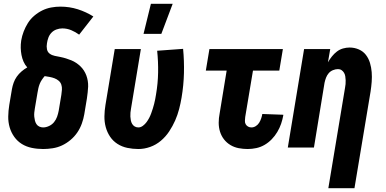

<svg xmlns="http://www.w3.org/2000/svg" viewBox="-20 -779 2040 1014"><path d="M208 8Q177 8 148 2Q119 -4 95.5 -18.5Q72 -33 55.5 -56Q39 -79 31 -106.5Q23 -134 23.5 -164Q24 -194 29 -225L43 -308Q46 -325 52 -342Q58 -359 68.5 -374Q79 -389 93.5 -401.5Q108 -414 124 -423Q112 -436 104.5 -453Q97 -470 93.5 -488.5Q90 -507 89.5 -526Q89 -545 92 -565Q96 -589 105 -612.5Q114 -636 127.5 -657.5Q141 -679 161 -696Q181 -713 203.5 -724Q226 -735 250.5 -739.5Q275 -744 299 -744Q347 -744 391 -730Q435 -716 473 -692L398 -596Q379 -610 356.5 -619.5Q334 -629 309 -629Q294 -629 278.5 -623.5Q263 -618 252 -606.5Q241 -595 235.5 -580Q230 -565 228 -550Q225 -534 228 -519Q231 -504 242.5 -495.5Q254 -487 269 -484Q284 -481 299 -478Q314 -475 328.5 -470.5Q343 -466 356.5 -460.5Q370 -455 382 -447Q394 -439 404.5 -429Q415 -419 423 -406.5Q431 -394 436 -380.5Q441 -367 443.5 -352Q446 -337 445.5 -321.5Q445 -306 443 -290.5Q441 -275 439 -259L425 -175Q421 -151 412 -126Q403 -101 388 -79Q373 -57 352 -39.5Q331 -22 307.5 -11Q284 0 258 4Q232 8 208 8ZM208 -106Q223 -106 239 -113.5Q255 -121 265.5 -134Q276 -147 281.5 -162.5Q287 -178 290 -194L304 -278Q306 -291 307 -305Q308 -319 304 -331.5Q300 -344 290 -352.5Q280 -361 268 -365.5Q256 -370 243 -372.5Q230 -375 216 -377Q208 -368 201 -357.5Q194 -347 189.5 -335.5Q185 -324 182.5 -312.5Q180 -301 178 -289L164 -206Q162 -195 161 -184Q160 -173 161 -162.5Q162 -152 164.5 -142Q167 -132 172.5 -123.5Q178 -115 187.5 -110.5Q197 -106 208 -106Z M711 8Q681 8 652.5 2Q624 -4 600.5 -19Q577 -34 561.5 -57Q546 -80 538.5 -107.5Q531 -135 531.5 -165Q532 -195 537 -225L586 -520H724L672 -206Q670 -195 669 -184.5Q668 -174 668.5 -163.5Q669 -153 671 -143Q673 -133 678 -124.5Q683 -116 691.5 -111Q700 -106 711 -106Q723 -106 734.5 -114.5Q746 -123 754 -134Q762 -145 768 -156.5Q774 -168 778.5 -180.5Q783 -193 787 -205.5Q791 -218 794 -230Q797 -242 799.5 -254.5Q802 -267 804 -280Q814 -338 815 -396Q816 -454 810 -511L947 -521Q953 -458 951.5 -393.5Q950 -329 939 -264Q934 -234 926 -203Q918 -172 905 -142.5Q892 -113 873.5 -85Q855 -57 829.5 -35.5Q804 -14 773 -3Q742 8 711 8ZM738 -600 777 -759H892L832 -600Z M1288 8Q1264 8 1240.5 3.5Q1217 -1 1197 -13Q1177 -25 1163 -43Q1149 -61 1142 -83.5Q1135 -106 1135 -130.5Q1135 -155 1140 -180L1177 -406H1067L1086 -520H1474L1455 -406H1316L1275 -161Q1274 -151 1273.5 -141Q1273 -131 1277.5 -123Q1282 -115 1290 -110.5Q1298 -106 1308 -106Q1320 -106 1331 -113Q1342 -120 1348.5 -130.5Q1355 -141 1359 -152.5Q1363 -164 1365 -175V-177L1476 -173V-169Q1472 -147 1464.5 -125Q1457 -103 1444.5 -82Q1432 -61 1415 -43.5Q1398 -26 1377.5 -14Q1357 -2 1334 3Q1311 8 1288 8Z M1714 215 1802 -314Q1804 -325 1805 -335Q1806 -345 1805.5 -355.5Q1805 -366 1803.5 -376Q1802 -386 1797 -394.5Q1792 -403 1784 -408.5Q1776 -414 1765 -414Q1752 -414 1738.5 -408.5Q1725 -403 1716 -392.5Q1707 -382 1702 -369Q1697 -356 1694 -342L1638 0H1500L1586 -520H1724L1712 -450Q1721 -466 1733 -481Q1745 -496 1759.5 -507Q1774 -518 1791.5 -523Q1809 -528 1826 -528Q1852 -528 1875 -518Q1898 -508 1912.5 -489Q1927 -470 1934 -446.5Q1941 -423 1943 -398Q1945 -373 1943 -347Q1941 -321 1937 -295L1852 215Z"/></svg>

Font: Iosevka Term Curly Heavy
Style: Italic
Weight: 900
Italic angle: -9°
Designer: Belleve Invis
Foundry: Belleve Invis
Version: Version 32.3.0